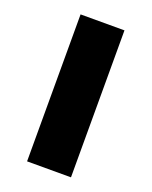

<svg xmlns="http://www.w3.org/2000/svg" viewBox="-110 -611 532 674"><g transform="rotate(20 156.0 -274.5)"><path d="M238 0H74V-549H238Z"/></g></svg>

Font: Noto Sans UI Extra
Style: Regular
Weight: 800
Designer: Monotype Design Team
Foundry: Monotype Imaging Inc.
Version: Version 1.901